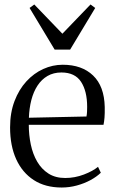

<svg xmlns="http://www.w3.org/2000/svg" viewBox="-20 -826 511 857"><path d="M255.5 11Q182 11 130.8 -22.2Q79.5 -55.5 52.2 -115.5Q25 -175.5 25 -257Q25 -323 44.8 -374.8Q64.5 -426.5 97.8 -462.8Q131 -499 173 -518Q215 -537 260 -537Q345.5 -537 395.5 -489Q445.5 -441 447.5 -348.5Q448 -319.5 446.5 -301.2Q445 -283 442 -269H108.5Q108.5 -223.5 117.5 -180.8Q126.5 -138 146 -104.5Q165.5 -71 196.5 -51.2Q227.5 -31.5 271 -31.5Q314 -31.5 354.5 -47Q395 -62.5 417.5 -81.5L430 -55Q411.5 -37 383.8 -22Q356 -7 322.8 2Q289.5 11 255.5 11ZM109 -300.5 366 -306Q368 -316 368.5 -327.5Q369 -339 369 -349Q369 -419 341.8 -460.8Q314.5 -502.5 254 -502.5Q219 -502.5 192.2 -487Q165.5 -471.5 147.5 -444Q129.5 -416.5 120 -379.8Q110.5 -343 109 -300.5ZM224 -604.5 112 -790.5 133 -806 258.5 -675.5 384 -806 405 -790.5 293 -604.5Z"/></svg>

Font: Merriweather 96pt Light
Style: Regular
Weight: 300
Version: Version 2.100